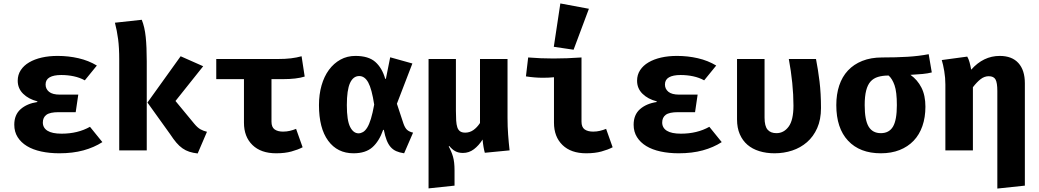

<svg xmlns="http://www.w3.org/2000/svg" viewBox="-20 -874 6040 1116"><path d="M420 -222H321Q270 -222 249.5 -206.5Q229 -191 229 -162Q229 -131 256 -114Q283 -97 338 -97Q432 -97 503 -137L575 -48Q527 -17 465 0Q403 17 325 17Q268 17 219.5 6.5Q171 -4 136.5 -25Q102 -46 82.5 -77Q63 -108 63 -149Q63 -207 100 -239.5Q137 -272 197 -281V-285Q146 -298 114.5 -329Q83 -360 83 -405Q83 -439 100.5 -466Q118 -493 149.5 -511.5Q181 -530 223 -539.5Q265 -549 315 -549Q378 -549 436.5 -535.5Q495 -522 543 -493L473 -407Q444 -423 409 -430.5Q374 -438 336 -438Q292 -438 268.5 -424.5Q245 -411 245 -383Q245 -357 265 -340.5Q285 -324 328 -324H435Z M837 -278 1030 -547 1161 -489 1000 -287 1109 -155Q1128 -132 1145 -122.5Q1162 -113 1183 -108L1129 18Q1102 15 1080.5 8Q1059 1 1040.5 -12Q1022 -25 1005 -45Q988 -65 969 -94ZM833 0H673V-528Q673 -597 666.5 -646.5Q660 -696 648 -742L804 -759Q821 -717 827 -659Q833 -601 833 -517Z M1398 -414H1237V-531H1593Q1638 -531 1671 -535Q1704 -539 1733 -547L1751 -429Q1704 -414 1624 -414H1558V-167Q1558 -135 1576 -122Q1594 -109 1625 -109Q1646 -109 1665 -113.5Q1684 -118 1701 -125L1739 -18Q1712 -4 1674 6.5Q1636 17 1585 17Q1497 17 1447.5 -31Q1398 -79 1398 -161Z M2329 17Q2302 13 2283 4.5Q2264 -4 2250.5 -19.5Q2237 -35 2227.5 -59Q2218 -83 2211 -119H2207Q2184 -53 2144.5 -18Q2105 17 2035 17Q1941 17 1887.5 -56Q1834 -129 1834 -263Q1834 -325 1849 -377.5Q1864 -430 1892 -468Q1920 -506 1959 -527.5Q1998 -549 2046 -549Q2122 -549 2161.5 -514Q2201 -479 2219 -416H2223L2248 -541L2377 -505L2287 -271L2325 -156Q2334 -130 2346.5 -119Q2359 -108 2381 -103ZM2064 -99Q2077 -99 2090 -106.5Q2103 -114 2114.5 -132.5Q2126 -151 2136 -183.5Q2146 -216 2155 -266Q2141 -357 2120.5 -394.5Q2100 -432 2068 -432Q2033 -432 2014.5 -391.5Q1996 -351 1996 -263Q1996 -174 2015 -136.5Q2034 -99 2064 -99Z M2930 -531V-189Q2930 -138 2933.5 -91Q2937 -44 2942 0L2798 14Q2794 0 2790.5 -20Q2787 -40 2785 -63Q2763 -28 2734.5 -6.5Q2706 15 2671 15Q2645 15 2626.5 5Q2608 -5 2592 -25L2588 -23Q2604 6 2613 36.5Q2622 67 2622 117V205L2471 221V-531H2630V-229Q2630 -197 2631.5 -173.5Q2633 -150 2638 -134.5Q2643 -119 2654 -111Q2665 -103 2684 -103Q2710 -103 2731.5 -118Q2753 -133 2770 -159V-531Z M3200 -425Q3168 -422 3136 -422Q3112 -422 3087.5 -424Q3063 -426 3037 -430L3050 -540Q3123 -534 3197 -534Q3274 -534 3360 -540V-167Q3360 -135 3378 -122Q3396 -109 3428 -109Q3448 -109 3467 -113.5Q3486 -118 3503 -125L3541 -18Q3514 -4 3476 6.5Q3438 17 3387 17Q3299 17 3249.5 -31Q3200 -79 3200 -161ZM3199 -602 3237 -854 3403 -823 3314 -585Z M4020 -222H3921Q3870 -222 3849.5 -206.5Q3829 -191 3829 -162Q3829 -131 3856 -114Q3883 -97 3938 -97Q4032 -97 4103 -137L4175 -48Q4127 -17 4065 0Q4003 17 3925 17Q3868 17 3819.5 6.5Q3771 -4 3736.5 -25Q3702 -46 3682.5 -77Q3663 -108 3663 -149Q3663 -207 3700 -239.5Q3737 -272 3797 -281V-285Q3746 -298 3714.5 -329Q3683 -360 3683 -405Q3683 -439 3700.5 -466Q3718 -493 3749.5 -511.5Q3781 -530 3823 -539.5Q3865 -549 3915 -549Q3978 -549 4036.5 -535.5Q4095 -522 4143 -493L4073 -407Q4044 -423 4009 -430.5Q3974 -438 3936 -438Q3892 -438 3868.5 -424.5Q3845 -411 3845 -383Q3845 -357 3865 -340.5Q3885 -324 3928 -324H4035Z M4723 -531Q4735 -470 4743.5 -400.5Q4752 -331 4752 -246Q4752 -179 4730 -129.5Q4708 -80 4670.5 -47.5Q4633 -15 4584.5 1Q4536 17 4482 17Q4434 17 4393.5 4.5Q4353 -8 4324.5 -32.5Q4296 -57 4280 -94Q4264 -131 4264 -180V-531H4424V-190Q4424 -141 4441.5 -120.5Q4459 -100 4493 -100Q4536 -100 4564 -138Q4592 -176 4592 -260Q4592 -323 4585 -392Q4578 -461 4565 -531Z M5396 -453Q5373 -447 5342.5 -444Q5312 -441 5272 -439Q5313 -410 5336 -364.5Q5359 -319 5359 -254Q5359 -192 5341.5 -141.5Q5324 -91 5290.5 -56Q5257 -21 5209 -2Q5161 17 5100 17Q4978 17 4909.5 -56Q4841 -129 4841 -263Q4841 -326 4858 -377Q4875 -428 4908.5 -464Q4942 -500 4992 -520Q5042 -540 5107 -540Q5190 -540 5255.5 -544Q5321 -548 5378 -559ZM5145 -435Q5110 -435 5083.5 -427Q5057 -419 5040 -400Q5023 -381 5014.5 -347.5Q5006 -314 5006 -263Q5006 -176 5029 -138Q5052 -100 5100 -100Q5148 -100 5170.5 -138Q5193 -176 5193 -263Q5193 -340 5179.5 -378.5Q5166 -417 5145 -435Z M5635 0H5475V-383Q5475 -422 5468.5 -460.5Q5462 -499 5454 -525L5602 -545Q5610 -532 5615.5 -512Q5621 -492 5625 -469Q5696 -549 5791 -549Q5862 -549 5899.5 -507.5Q5937 -466 5937 -390V205L5777 222V-345Q5777 -393 5766.5 -412Q5756 -431 5727 -431Q5702 -431 5680 -414Q5658 -397 5635 -367Z"/></svg>

Font: Qzxlaeiskcpccdgjqmyffctclhy
Style: Regular
Weight: 700
Monospace: yes
Designer: Carrois Corporate & Edenspiekermann
Foundry: Carrois Corporate GbR & Edenspiekermann AG
Version: Version 2.001